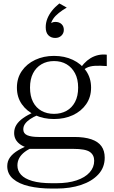

<svg xmlns="http://www.w3.org/2000/svg" viewBox="-20 -850 659 1113"><path d="M324 -830 367 -806Q341 -791 320.5 -774.5Q300 -758 288.5 -741Q277 -724 274 -706H266Q271 -713 279.5 -718Q288 -723 301 -723Q323 -723 336.5 -710.5Q350 -698 350 -677Q350 -657 336 -643.5Q322 -630 300 -630Q276 -630 260.5 -645.5Q245 -661 245 -692Q245 -718 254.5 -742Q264 -766 281.5 -788Q299 -810 324 -830ZM599 -467Q559 -470 531 -468.5Q503 -467 483.5 -457.5Q464 -448 448 -426L435 -439Q450 -463 467 -481.5Q484 -500 504.5 -512.5Q525 -525 548.5 -530.5Q572 -536 599 -533ZM293 -160Q233 -160 184 -182.5Q135 -205 106.5 -246Q78 -287 78 -342Q78 -397 106.5 -438.5Q135 -480 184 -503Q233 -526 293 -526Q354 -526 402.5 -503Q451 -480 479.5 -438.5Q508 -397 508 -342Q508 -287 479.5 -246Q451 -205 402.5 -182.5Q354 -160 293 -160ZM293 -190Q334 -190 365.5 -207.5Q397 -225 415 -259Q433 -293 433 -342Q433 -391 415 -425Q397 -459 366 -477.5Q335 -496 293 -496Q252 -496 220.5 -477.5Q189 -459 171.5 -425Q154 -391 154 -342Q154 -293 171.5 -259Q189 -225 220.5 -207.5Q252 -190 293 -190ZM280 243Q207 243 148.5 229.5Q90 216 56 187Q22 158 22 113Q22 84 38.5 61.5Q55 39 86.5 20.5Q118 2 164 -15L179 1Q145 14 123.5 30.5Q102 47 91.5 66.5Q81 86 81 109Q81 140 102 163Q123 186 167 199Q211 212 281 212H307Q375 212 424 195.5Q473 179 499.5 149.5Q526 120 526 82Q526 48 500.5 30.5Q475 13 405 13H143L144 8Q115 0 97 -13Q79 -26 70.5 -42.5Q62 -59 62 -79Q62 -105 75 -126Q88 -147 114 -165.5Q140 -184 177 -200L199 -183Q173 -172 154.5 -159.5Q136 -147 125.5 -132.5Q115 -118 115 -100Q115 -76 138 -66Q161 -56 204 -56H410Q470 -56 509.5 -42.5Q549 -29 568 -2.5Q587 24 587 64Q587 121 550 161Q513 201 450 222Q387 243 308 243Z"/></svg>

Font: Roboto Serif 120pt Expanded Light
Style: Regular
Weight: 300
Width: 7
Designer: Greg Gazdowicz
Foundry: Commercial Type
Version: Version 1.008